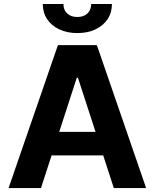

<svg xmlns="http://www.w3.org/2000/svg" viewBox="-20 -957 787 977"><path d="M188.5 0H23.6L274.8 -727.5H472.9L723.6 0H559.2L376.6 -561.3H370.7ZM178.7 -285.9H567.8V-166.2H178.7ZM373.5 -788.7Q321.5 -788.7 281.8 -807.4Q242.1 -826.2 219.9 -859.4Q197.7 -892.6 197.7 -936.7H302.7Q302.7 -906.4 321.8 -888.5Q340.8 -870.5 373.6 -870.5Q405.9 -870.5 424.9 -888.5Q443.9 -906.4 443.9 -936.7H549.6Q549.6 -892.6 527.4 -859.4Q505.1 -826.2 465.6 -807.4Q426.1 -788.7 373.5 -788.7Z"/></svg>

Font: Inter V
Style: 
Weight: 400
Designer: Rasmus Andersson
Foundry: rsms
Version: Version 4.000;git-a3f224843